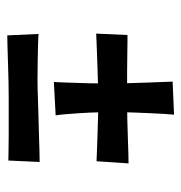

<svg xmlns="http://www.w3.org/2000/svg" viewBox="-5 -596 509 540"><g transform="rotate(90 250.0 -326.5)"><path d="M305 -228 211 -223Q212 -234 212.5 -254Q213 -274 214 -298.5Q215 -323 215 -348.5Q215 -374 215 -397Q215 -422 214 -446.5Q213 -471 212.5 -492.5Q212 -514 211 -531Q210 -548 210 -557L303 -561Q302 -552 301 -535.5Q300 -519 299 -497Q298 -475 297 -449.5Q296 -424 296 -398Q296 -373 296.5 -348Q297 -323 298.5 -300Q300 -277 301.5 -258.5Q303 -240 305 -228ZM80 -92 76 -180Q86 -179 106.5 -178.5Q127 -178 152.5 -177.5Q178 -177 204 -177Q230 -177 252 -178Q274 -179 301.5 -179.5Q329 -180 356.5 -181Q384 -182 405.5 -182.5Q427 -183 436 -183L432 -95Q424 -95 404 -95.5Q384 -96 358.5 -96Q333 -96 307 -96Q281 -96 260 -96Q240 -96 212.5 -95.5Q185 -95 157.5 -94Q130 -93 109 -92.5Q88 -92 80 -92ZM75 -342 79 -430Q85 -430 100 -430Q115 -430 137 -429.5Q159 -429 182.5 -429Q206 -429 228.5 -429Q251 -429 268 -429Q289 -429 314.5 -429.5Q340 -430 365 -431Q390 -432 410 -432.5Q430 -433 440 -433L434 -343Q428 -343 410 -344Q392 -345 368 -345.5Q344 -346 318 -347Q292 -348 269 -348Q251 -348 228 -347.5Q205 -347 181 -346Q157 -345 135.5 -344.5Q114 -344 98 -343Q82 -342 75 -342Z"/></g></svg>

Font: Truculenta
Style: Bold
Weight: 700
Designer: Ivan Castro, Eva Sanz & Omnibus-Type Team
Foundry: Omnibus-Type
Version: Version 1.002